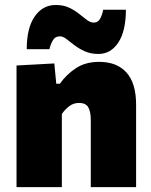

<svg xmlns="http://www.w3.org/2000/svg" viewBox="-20 -770 621 790"><path d="M48 0V-500.5L203.5 -509L211.5 -425.5H226.5Q253 -463.5 292.5 -489.5Q332 -515.5 388 -515.5Q461 -515.5 500.5 -471.5Q540 -427.5 540 -339V0H353.5V-276Q353.5 -311 343 -328.8Q332.5 -346.5 305 -346.5Q282.5 -346.5 265 -333.2Q247.5 -320 234.5 -301V0ZM385 -548Q353 -548 328.8 -559Q304.5 -570 286 -584.2Q267.5 -598.5 253.2 -609.5Q239 -620.5 227 -620.5Q206.5 -620.5 196.8 -603Q187 -585.5 183.5 -567.5H90Q90 -655 122.8 -702.2Q155.5 -749.5 209.5 -749.5Q241 -749.5 264.2 -738.5Q287.5 -727.5 305.2 -713.2Q323 -699 337.5 -688Q352 -677 365.5 -677Q384 -677 392.8 -694.5Q401.5 -712 404.5 -730H498Q498 -642.5 467 -595.2Q436 -548 385 -548Z"/></svg>

Font: Commissioner ExtraBold
Style: Regular
Weight: 800
Designer: Kostas Bartsokas
Foundry: Kostas Bartsokas
Version: Version 1.000; ttfautohint (v1.8.3)